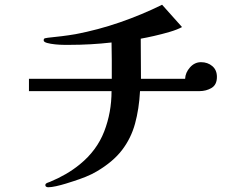

<svg xmlns="http://www.w3.org/2000/svg" viewBox="-20 -757 1040 809"><path d="M894 -433Q894 -462 874.5 -478.5Q855 -495 827 -495Q800 -495 780.5 -473Q761 -451 760 -425H574L573 -594Q596 -598 629 -605.5Q662 -613 694.5 -622.5Q727 -632 747 -643L663 -737Q578 -695 485.5 -663Q393 -631 298 -613Q269 -608 240 -604.5Q211 -601 182 -598Q177 -597 170.5 -596Q164 -595 164 -587Q164 -580 178.5 -576Q193 -572 213 -570Q233 -568 250.5 -568Q268 -568 274 -568Q318 -568 362 -570.5Q406 -573 450 -578Q451 -540 451 -501.5Q451 -463 451 -425H102V-373H450Q450 -283 419 -203Q388 -123 317 -65Q289 -42 257 -23.5Q225 -5 191 9Q187 10 179 13.5Q171 17 171 23Q171 28 175 30Q179 32 183 32Q196 32 216.5 27.5Q237 23 258 16.5Q279 10 291 6Q316 -2 341 -12Q366 -22 388 -35Q456 -75 494 -124.5Q532 -174 549 -236Q566 -298 570 -373H820Q849 -373 871.5 -386.5Q894 -400 894 -433Z"/></svg>

Font: UoqMunThenKhung
Style: Regular
Weight: 400
Designer: Font-Kai, 金井和夫, 宇文滿月
Foundry: Kazuo Kanai, Moonlit Owen
Version: Version 1.197